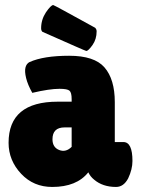

<svg xmlns="http://www.w3.org/2000/svg" viewBox="-20 -731 557 761"><path d="M209 -328H264V-338Q264 -364 255.5 -371.5Q247 -379 216 -379Q176 -379 108 -363Q90 -395 83.5 -421.5Q77 -448 81 -463.5Q85 -479 97 -485Q153 -510 254 -510Q354 -510 394 -464Q435 -417 435 -326V-168H469Q505 -168 505 -93Q505 -60 488 -24Q470 10 440 10Q387 10 353 -19Q338 -31 330 -48Q284 10 187 10Q113 10 64 -42Q14 -95 14 -165Q14 -328 209 -328ZM264 -226H236Q188 -226 188 -179Q188 -147 214.5 -136.5Q241 -126 264 -149ZM143 -619Q143 -653 162 -682Q182 -711 191 -711Q194 -711 357 -621Q363 -615 363 -607Q363 -576 347 -553Q330 -529 322 -529Q319 -529 148 -605Q143 -610 143 -619Z"/></svg>

Font: FC Lilita One
Style: Regular
Weight: 400
Designer: Juan Montoreano
Foundry: Juan Montoreano
Version: Version 1.002